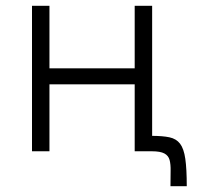

<svg xmlns="http://www.w3.org/2000/svg" viewBox="-20 -520 713 660"><path d="M90 -500H150V-285H443V-500H503V0H443V-230H150V0H90ZM501 -53Q539 -53 562.5 -48Q586 -43 599 -26Q612 -9 617 26Q622 61 622 120H566Q566 90 566.5 67.5Q567 45 563 30Q559 15 545 7.5Q531 0 502 0Z"/></svg>

Font: Moderustic Light
Style: Regular
Weight: 300
Designer: Tural Alisoy
Foundry: TAFT Foundry
Version: Version 2.120